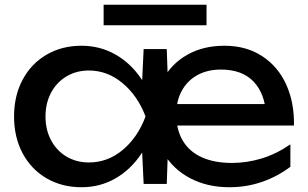

<svg xmlns="http://www.w3.org/2000/svg" viewBox="-20 -772 1293 806"><path d="M627 -283Q627 -369 663 -436.5Q699 -504 766 -542Q833 -580 922 -580Q1014 -580 1081 -536Q1148 -492 1182 -416Q1216 -340 1214 -245H692V-335H1150L1097 -291Q1092 -380 1044 -430Q996 -480 907 -480Q852 -480 810 -457.5Q768 -435 744 -392.5Q720 -350 720 -292Q720 -228 747 -182Q774 -136 826.5 -112Q879 -88 954 -88Q1017 -88 1079 -107Q1141 -126 1199 -166V-72Q1145 -31 1080 -8.5Q1015 14 943 14Q850 14 778 -24Q706 -62 666.5 -130Q627 -198 627 -283ZM573 -210 599 -283 573 -355 583 -566H680L690 -285L680 0H583ZM322 14Q240 14 175.5 -23.5Q111 -61 75 -128.5Q39 -196 39 -283Q39 -370 75 -437.5Q111 -505 175.5 -542.5Q240 -580 322 -580Q400 -580 465 -543Q530 -506 574.5 -439Q619 -372 637 -283Q618 -194 573.5 -127Q529 -60 464.5 -23Q400 14 322 14ZM353 -90Q432 -90 495 -142.5Q558 -195 591 -283Q558 -370 494.5 -423Q431 -476 353 -476Q301 -476 259.5 -451.5Q218 -427 194.5 -383Q171 -339 171 -283Q171 -227 194.5 -183Q218 -139 259.5 -114.5Q301 -90 353 -90ZM415 -752H847V-666H415Z"/></svg>

Font: Unbounded Variable
Style: Regular
Weight: 400
Designer: Luke Prowse, Jean-Baptiste Morizot, Fátima Lázaro, Florian Runge
Foundry: NaN
Version: Version 1.600;FEAKit 1.0